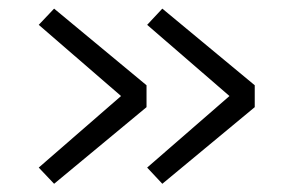

<svg xmlns="http://www.w3.org/2000/svg" viewBox="-20 -522 690 456"><path d="M365.5 -85.5 329.5 -124 555 -320 585 -267.5ZM585 -267.5H556.5V-319.5H585ZM555 -268 329.5 -463 365.5 -501.5 585 -319.5ZM108.5 -85.5 72 -124 297.5 -320 328 -267.5ZM328 -267.5H299.5V-319.5H328ZM297.5 -268 72 -463 108.5 -501.5 328 -319.5Z"/></svg>

Font: Trispace Thin Light
Style: Regular
Weight: 300
Version: Version 1.210